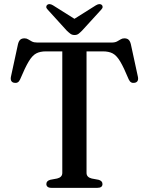

<svg xmlns="http://www.w3.org/2000/svg" viewBox="-20 -905 717 925"><path d="M160.2 -700H516.8Q533.8 -700 543.6 -705.2Q553.4 -710.4 561.2 -715.3Q568.9 -720.3 578.9 -720.3Q592 -720.3 599.2 -713.9Q606.4 -707.6 610.3 -692.5L644.4 -535Q646.9 -523.1 643 -515.5Q639 -508 629 -506.2Q619.6 -504.2 612.3 -508Q605 -511.9 600.1 -522.6Q576.3 -580.1 559.1 -608.8Q541.8 -637.6 523.2 -647.5Q504.5 -657.5 475.8 -657.5H396.9V-72Q396.9 -61.3 403.4 -54.6Q409.9 -47.9 421.8 -45L454.6 -38.9Q473.7 -33.7 473.7 -18.4Q473.7 0 449 0H228Q215.3 0 209.3 -5.1Q203.3 -10.1 203.3 -18.4Q203.3 -33.7 222.4 -38.9L255.2 -45Q267.3 -47.9 273.7 -54.6Q280.1 -61.3 280.1 -72V-657.5H201.2Q173 -657.5 154.3 -647.5Q135.5 -637.6 118.3 -608.8Q101 -580.1 76.9 -522.6Q72.3 -511.9 64.9 -508Q57.4 -504.2 48 -506.2Q38.2 -508 34.2 -515.5Q30.3 -523.1 32.6 -535L66.7 -692.5Q70.6 -707.6 77.8 -713.9Q85 -720.3 98.1 -720.3Q108.4 -720.3 116 -715.3Q123.6 -710.4 133.6 -705.2Q143.5 -700 160.2 -700ZM358.6 -801.8 235.3 -879.4Q217.9 -889.7 207.8 -881.9Q203.5 -878.6 202.9 -872.3Q202.4 -866 209.5 -858.9L301.7 -757.4Q311.6 -747.9 319.6 -742.1Q327.6 -736.3 339.1 -736.3Q350.6 -736.3 358.3 -742.1Q365.9 -747.9 375.3 -757.4L468 -858.9Q474.8 -866 474.4 -872.3Q474 -878.6 469.7 -881.9Q459.4 -889.7 442 -879.4L318.7 -801.8Z"/></svg>

Font: Fraunces
Style: Regular
Weight: 900
Version: Version 1.000;[b76b70a41]